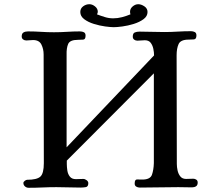

<svg xmlns="http://www.w3.org/2000/svg" viewBox="-20 -887 1040 911"><path d="M918 -21Q918 -8 910 -3Q902 2 891 2Q875 2 858.5 1.5Q842 1 826 1Q780 1 734.5 2Q689 3 643 3Q634 3 626.5 -1.5Q619 -6 619 -16Q619 -36 630.5 -35.5Q642 -35 655 -35Q693 -35 701 -58Q709 -81 710 -113V-539L297 -125V-109Q297 -95 299.5 -78Q302 -61 311.5 -49Q321 -37 340 -37Q348 -37 357 -37.5Q366 -38 375 -38Q383 -38 391 -32Q399 -26 399 -18Q399 -1 386.5 1Q374 3 362 3Q333 3 305 2Q277 1 248 1Q214 1 181.5 2.5Q149 4 116 4Q106 4 98.5 -2.5Q91 -9 91 -19Q91 -24 97.5 -29Q104 -34 109 -34Q155 -34 171.5 -49Q188 -64 188 -113Q188 -242 187.5 -371Q187 -500 187 -629Q187 -654 176.5 -675.5Q166 -697 137 -697Q129 -697 121 -696Q113 -695 105 -695Q96 -695 89.5 -700Q83 -705 83 -714Q83 -728 91.5 -733Q100 -738 113 -738Q144 -738 174.5 -736Q205 -734 236 -734Q267 -734 297.5 -736Q328 -738 359 -738Q370 -738 378 -734Q386 -730 386 -718Q386 -700 375 -699Q364 -698 350 -698Q312 -698 303.5 -678.5Q295 -659 296 -627V-188L711 -624Q711 -639 707.5 -655.5Q704 -672 695 -684Q686 -696 667 -696Q658 -696 649 -695Q640 -694 632 -694Q623 -694 616.5 -699Q610 -704 610 -713Q610 -729 619.5 -733Q629 -737 642 -737Q671 -737 700 -736Q729 -735 759 -735Q791 -735 822.5 -737Q854 -739 886 -739Q896 -739 904 -735Q912 -731 912 -719Q912 -701 900 -700Q888 -699 875 -699Q837 -699 827.5 -678Q818 -657 818 -625Q818 -496 818.5 -367Q819 -238 819 -109Q819 -95 822.5 -78.5Q826 -62 835.5 -50Q845 -38 863 -38Q871 -38 879.5 -38.5Q888 -39 897 -39Q905 -39 911.5 -34.5Q918 -30 918 -21ZM680 -830Q680 -810 661 -796Q642 -782 614.5 -773.5Q587 -765 561 -761.5Q535 -758 520 -758Q505 -758 479 -761.5Q453 -765 425.5 -773.5Q398 -782 379.5 -796Q361 -810 361 -830Q361 -847 374.5 -857Q388 -867 404 -867Q418 -867 431 -856.5Q444 -846 444 -831Q444 -828 443 -825Q442 -822 440 -819Q458 -812 477.5 -806Q497 -800 517 -800Q538 -800 559 -805.5Q580 -811 599 -819Q598 -822 597.5 -825Q597 -828 597 -831Q597 -846 609.5 -856.5Q622 -867 636 -867Q650 -867 665 -857Q680 -847 680 -830Z"/></svg>

Font: Kaisei Opti Medium
Style: Regular
Weight: 500
Designer: Font-Kai, 金井和夫
Foundry: KAZUO KANAI
Version: Version 5.003